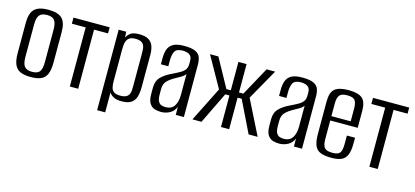

<svg xmlns="http://www.w3.org/2000/svg" viewBox="-55 -898 3043 1408"><g transform="rotate(15 1466.5 -194.5)"><path d="M177.3 7.3Q130.7 7.3 100.3 -5.3Q69.8 -17.8 55.2 -49.8Q40.7 -81.7 40.7 -138V-369.4Q40.7 -441.2 72.5 -472.2Q104.3 -503.3 177.3 -503.3Q250.4 -503.3 281.5 -472.9Q312.6 -442.6 312.6 -369.4V-138.2Q312.6 -82.5 298.7 -50.5Q284.8 -18.6 255.1 -5.6Q225.3 7.3 177.3 7.3ZM177.3 -32.2Q217.4 -32.2 234 -52.2Q250.6 -72.2 250.6 -124.8V-371.6Q250.6 -420.7 234.7 -442.1Q218.8 -463.6 177.3 -463.6Q137.6 -463.6 120.1 -443.2Q102.7 -422.8 102.7 -371.6V-124.8Q102.7 -72.9 120.1 -52.5Q137.6 -32.2 177.3 -32.2Z M473.6 0V-448.8H368.7V-495H643.6V-448.8H537.2V0Z M711.8 116V-495H769.5L771.6 -451.5Q781.4 -471.9 801.4 -487.1Q821.5 -502.3 867 -502.3Q914.1 -502.3 939.2 -486.2Q964.4 -470.2 974 -442.3Q983.7 -414.4 983.7 -377.5V-133.3Q983.7 -91.6 974.8 -59.9Q965.8 -28.3 940.8 -10.8Q915.8 6.7 867.3 6.7Q829 6.7 806.4 -5.2Q783.8 -17.2 773.1 -34.6V116ZM847.7 -30.9Q876 -30.9 891.1 -38.8Q906.2 -46.7 912.9 -60.2Q919.7 -73.6 920.7 -90.5Q921.7 -107.4 921.7 -125.7V-367.3Q921.7 -385.6 920.7 -402.5Q919.7 -419.4 912.9 -433.2Q906.2 -447 891.1 -454.9Q876 -462.8 847.7 -462.8Q819.8 -462.8 804.7 -452.7Q789.6 -442.6 782.8 -426.4Q776.1 -410.3 774.9 -391.3Q773.8 -372.2 773.8 -355.2V-119.3Q773.8 -94.7 778.3 -74.6Q782.8 -54.4 798.5 -42.6Q814.3 -30.9 847.7 -30.9Z M1166.6 7.3Q1143.6 7.3 1120.2 0.9Q1096.8 -5.6 1080.6 -29.1Q1064.3 -52.6 1064.3 -102.5V-150.8Q1064.3 -201.2 1094.5 -231.7Q1124.6 -262.2 1177.9 -286.4Q1211.9 -302.8 1233.7 -315.7Q1255.4 -328.5 1266.3 -344.9Q1277.1 -361.4 1277.1 -387.8V-409.1Q1277.1 -433.5 1267.1 -446.1Q1257 -458.7 1240.7 -463.7Q1224.4 -468.6 1206 -468.6Q1161.1 -468.6 1146.9 -444.3Q1132.7 -420.1 1132.7 -372.3V-330.3H1076.5V-378Q1076.5 -415 1086.4 -443.5Q1096.3 -472 1124.3 -488.5Q1152.2 -505 1206 -505Q1263.3 -505 1291.7 -492.2Q1320.1 -479.3 1329.7 -455.2Q1339.3 -431.2 1339.3 -398.1V0H1278L1277.3 -61.8Q1265.2 -27.6 1234 -10.1Q1202.9 7.3 1166.6 7.3ZM1189.6 -35.3Q1235.1 -35.3 1255.7 -67Q1276.4 -98.6 1276.4 -152.1V-310.1Q1265.9 -294 1242.8 -280.9Q1219.8 -267.7 1196.3 -254.6Q1162.2 -234.8 1143.6 -213.6Q1124.9 -192.3 1124.9 -154.4V-115.5Q1124.9 -78.7 1134.8 -61.7Q1144.7 -44.6 1160 -40Q1175.2 -35.3 1189.6 -35.3Z M1404.5 0 1536 -262.3 1405.1 -495H1468.7L1587.6 -278.8H1621.1V-494.3H1683.1V-278.8H1716.2L1834.8 -495H1899.8L1768.2 -262.3L1899.6 0H1830.9L1714.1 -239.5H1683.1V0H1621.1V-239.5H1589.4L1473.3 0Z M2063.6 7.3Q2040.6 7.3 2017.2 0.9Q1993.8 -5.6 1977.6 -29.1Q1961.3 -52.6 1961.3 -102.5V-150.8Q1961.3 -201.2 1991.5 -231.7Q2021.6 -262.2 2074.9 -286.4Q2108.9 -302.8 2130.7 -315.7Q2152.4 -328.5 2163.3 -344.9Q2174.1 -361.4 2174.1 -387.8V-409.1Q2174.1 -433.5 2164.1 -446.1Q2154 -458.7 2137.7 -463.7Q2121.4 -468.6 2103 -468.6Q2058.1 -468.6 2043.9 -444.3Q2029.7 -420.1 2029.7 -372.3V-330.3H1973.5V-378Q1973.5 -415 1983.4 -443.5Q1993.3 -472 2021.3 -488.5Q2049.2 -505 2103 -505Q2160.3 -505 2188.7 -492.2Q2217.1 -479.3 2226.7 -455.2Q2236.3 -431.2 2236.3 -398.1V0H2175L2174.3 -61.8Q2162.2 -27.6 2131 -10.1Q2099.9 7.3 2063.6 7.3ZM2086.6 -35.3Q2132.1 -35.3 2152.7 -67Q2173.4 -98.6 2173.4 -152.1V-310.1Q2162.9 -294 2139.8 -280.9Q2116.8 -267.7 2093.3 -254.6Q2059.2 -234.8 2040.6 -213.6Q2021.9 -192.3 2021.9 -154.4V-115.5Q2021.9 -78.7 2031.8 -61.7Q2041.7 -44.6 2057 -40Q2072.2 -35.3 2086.6 -35.3Z M2460.9 8.7Q2410.7 8.7 2379.9 -2.8Q2349.1 -14.3 2334.9 -45.2Q2320.7 -76 2320.7 -135.1V-381.5Q2320.7 -451.8 2352.5 -477.7Q2384.3 -503.6 2456.6 -503.6Q2528.2 -503.6 2559.7 -477.7Q2591.2 -451.8 2591.2 -381.5V-253.7H2382.7V-114.1Q2382.7 -66.5 2398 -47.5Q2413.3 -28.6 2459.5 -28.6Q2500.9 -28.6 2515.1 -46.8Q2529.2 -65.1 2529.2 -114.1V-178.5H2591.2V-136.1Q2591.2 -78.2 2577.3 -46.6Q2563.4 -15 2534.7 -3.1Q2506.1 8.7 2460.9 8.7ZM2382.7 -286.5H2529.2V-383.7Q2529.2 -426.3 2515.1 -445.3Q2500.9 -464.3 2456.6 -464.3Q2413.3 -464.3 2398 -445.3Q2382.7 -426.3 2382.7 -383.7Z M2747.6 0V-448.8H2642.7V-495H2917.6V-448.8H2811.2V0Z"/></g></svg>

Font: Alumni Sans SC Thin
Style: Regular
Weight: 100
Designer: Robert E. Leuschke
Foundry: Robert E. Leuschke
Version: Version 1.018